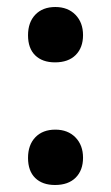

<svg xmlns="http://www.w3.org/2000/svg" viewBox="-20 -489 317 548"><path d="M60 -38.3Q60 -75.5 81 -97.3Q102 -119 137.9 -119Q173.7 -119 195.4 -96.8Q217 -74.6 217 -38.8Q217 -3 196 18Q175 39 137 39Q101 39 80.5 19Q60 -1 60 -38.3ZM60 -388.3Q60 -425.5 81 -447.3Q102 -469 137.9 -469Q173.7 -469 195.4 -446.8Q217 -424.6 217 -388.8Q217 -353 196 -332Q175 -311 137 -311Q101 -311 80.5 -331Q60 -351 60 -388.3Z"/></svg>

Font: Domine
Style: Regular
Weight: 400
Designer: Pablo Impallari, Rodrigo Fuenzalida, Brenda Gallo
Foundry: Pablo Impallari, Rodrigo Fuenzalida, Brenda Gallo
Version: Version 2.000;September 19, 2022;FontCreator 14.0.0.2877 64-